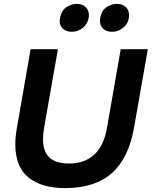

<svg xmlns="http://www.w3.org/2000/svg" viewBox="-20 -957 783 991"><path d="M59 -213Q59 -95 127.5 -40.5Q196 14 314 14Q471 14 558 -64Q645 -142 672 -299L743 -703H603L532 -296Q516 -204 466 -158.5Q416 -113 338 -113Q268 -113 235 -144Q202 -175 202 -239Q202 -266 208 -300L279 -703H138L67 -296Q59 -248 59 -213ZM290 -865Q288 -853 288 -849Q288 -823 305.5 -808Q323 -793 351 -793Q382 -793 406.5 -812.5Q431 -832 438 -865Q439 -870 439 -878Q439 -905 421.5 -921Q404 -937 376 -937Q349 -937 323 -920Q297 -903 290 -865ZM497 -865Q496 -860 496 -850Q496 -823 513 -808Q530 -793 558 -793Q593 -793 619.5 -817Q646 -841 646 -879Q646 -906 628.5 -921.5Q611 -937 583 -937Q556 -937 530 -920Q504 -903 497 -865Z"/></svg>

Font: Geom SemiBold
Style: Bold Italic
Weight: 600
Italic angle: -10°
Version: Version 1.102